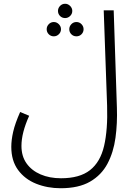

<svg xmlns="http://www.w3.org/2000/svg" viewBox="-20 -769 717 1020"><path d="M40 11Q40 -25 50 -69Q60 -113 87 -174L135 -154Q94 -63 94 6Q94 61 121 99Q148 137 195.5 157.5Q243 178 304 178Q403 178 458 135Q513 92 533 6Q553 -80 549 -208L531 -714H584L601 -198Q604 -114 593.5 -37Q583 40 551 100.5Q519 161 458.5 196Q398 231 302 231Q232 231 172 207Q112 183 76 134Q40 85 40 11ZM326 -673Q310 -673 299 -684Q288 -695 288 -711Q288 -726 299 -737.5Q310 -749 326 -749Q341 -749 352.5 -737.5Q364 -726 364 -711Q364 -695 352.5 -684Q341 -673 326 -673ZM266 -576Q250 -576 239 -587Q228 -598 228 -614Q228 -629 239 -640.5Q250 -652 266 -652Q281 -652 292.5 -640.5Q304 -629 304 -614Q304 -598 292.5 -587Q281 -576 266 -576ZM386 -576Q370 -576 359 -587Q348 -598 348 -614Q348 -629 359 -640.5Q370 -652 386 -652Q402 -652 413 -640.5Q424 -629 424 -614Q424 -598 413 -587Q402 -576 386 -576Z"/></svg>

Font: Noto Sans Arabic UI Lt
Style: Regular
Weight: 300
Designer: Monotype Design Team, Nadine Chahine and Nizar Qandah
Foundry: Monotype Imaging Inc.
Version: Version 2.010; ttfautohint (v1.8.4.7-5d5b)